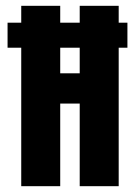

<svg xmlns="http://www.w3.org/2000/svg" viewBox="-20 -640 464 660"><path d="M6 -476V-562H418V-476ZM53 -620H187V-388H254V-620H388V0H254V-284H187V0H53Z"/></svg>

Font: Smooch Sans ExtraBold
Style: Regular
Weight: 800
Designer: Robert E. Leuschke
Foundry: Robert E. Leuschke
Version: Version 1.010